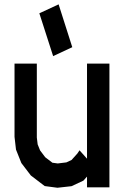

<svg xmlns="http://www.w3.org/2000/svg" viewBox="-20 -863 576 891"><path d="M383.8 -567.9H487.8V6.3H383.8V-43.5L367.2 -24.9L312 1L246.6 8.3L187.5 0.5L123 -48.8L79.1 -106.4L54.2 -168.9L47.4 -228V-567.9H150.9V-224.6L154.8 -192.9L166 -165L189.9 -133.3L223.1 -107.9L248 -104.5L288.1 -109.4L312 -120.6L338.9 -150.4L349.1 -165.5L383.8 -126.5ZM162.6 -801.3 252 -842.8 315.4 -644 226.6 -602.5Z"/></svg>

Font: Gap Sans
Style: Bold
Weight: 400
Designer: Alexandre Liziard and Etienne Ozeray
Foundry: Interstices.io
Version: Version 1.610